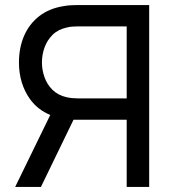

<svg xmlns="http://www.w3.org/2000/svg" viewBox="-20 -740 680 760"><path d="M570.5 0H481.5V-266H271L142 0H40L179 -285Q129 -305.5 98.5 -348Q55 -409.5 55 -493Q55 -550.5 75.2 -597.8Q95.5 -645 135.2 -676Q175 -707 233 -716Q247 -718.5 261.2 -719.2Q275.5 -720 286 -720H570.5ZM481.5 -350.5V-635.5H289Q280 -635.5 267.8 -634.8Q255.5 -634 244 -631Q209.5 -623.5 188 -602Q166.5 -580.5 156.2 -551.8Q146 -523 146 -493Q146 -463 156.2 -434.2Q166.5 -405.5 188 -384.2Q209.5 -363 244 -355Q255.5 -352.5 267.8 -351.5Q280 -350.5 289 -350.5Z"/></svg>

Font: Cns Manrope Med
Style: Regular
Weight: 500
Designer: Mikhail Sharanda
Foundry: Mikhail Sharanda
Version: Version 4.504